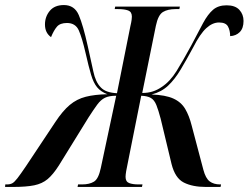

<svg xmlns="http://www.w3.org/2000/svg" viewBox="-75 -740 984 760"><path d="M-55 0 -54 -10H-47Q-35 -10 -26.5 -14.5Q-18 -19 -6 -34.5Q6 -50 27 -81L144 -257Q173 -301 201 -324.5Q229 -348 264.5 -357Q300 -366 350 -367Q324 -377 309.5 -394.5Q295 -412 285.5 -444Q276 -476 264 -529Q250 -590 237 -619.5Q224 -649 190 -649Q163 -649 150.5 -634.5Q138 -620 127 -593Q103 -610 103 -643Q103 -674 122 -697Q141 -720 178 -720Q220 -720 237 -680Q254 -640 272 -559Q286 -498 294.5 -457Q303 -416 323 -395Q334 -383 350.5 -377.5Q367 -372 388 -371L441 -636Q445 -653 446 -661.5Q447 -670 447 -674Q447 -693 432.5 -698.5Q418 -704 392 -704H379L381 -714H637L635 -704H620Q589 -704 570 -692.5Q551 -681 542 -638L488 -372Q511 -372 529.5 -378Q548 -384 564 -395Q598 -417 624 -459Q650 -501 682 -560Q710 -614 729 -649Q748 -684 768.5 -701.5Q789 -719 822 -719Q856 -719 872.5 -701Q889 -683 889 -657Q889 -628 874 -613Q859 -598 836 -597Q836 -619 827.5 -635Q819 -651 792 -651Q766 -651 741.5 -628.5Q717 -606 690 -553Q663 -503 640 -464.5Q617 -426 590.5 -401Q564 -376 525 -366Q580 -364 611 -350Q642 -336 658 -309Q674 -282 684 -242L730 -68Q739 -34 755 -22Q771 -10 796 -10H800L798 0H740Q687 0 652.5 -17.5Q618 -35 604 -91L561 -270Q552 -304 544 -324Q536 -344 522.5 -352Q509 -360 484 -361L436 -121Q427 -78 424.5 -63Q422 -48 422 -40Q422 -21 436 -15.5Q450 -10 473 -10H489L487 0H232L234 -10H250Q279 -10 297 -21Q315 -32 324 -75L385 -361Q357 -361 340.5 -353Q324 -345 310 -326Q296 -307 276 -276L158 -85Q135 -49 113.5 -31Q92 -13 60.5 -6.5Q29 0 -25 0Z"/></svg>

Font: Noto Serif Display ExtraCondensed SemiBold
Style: Italic
Weight: 600
Width: 2
Italic angle: -12°
Designer: Monotype Design Team
Foundry: Monotype Imaging Inc.
Version: Version 2.009